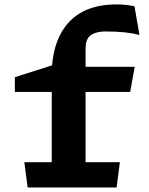

<svg xmlns="http://www.w3.org/2000/svg" viewBox="-20 -828 660 848"><path d="M596 -673.5 574 -800C553.5 -805 527.5 -808.5 494 -808.5C296.5 -808.5 222 -683.5 210 -539.5L45.5 -487V-422H208.5V-111.5H87.5L102 0H495L509.5 -111.5H358V-422H555L575 -533H358V-614C358 -639.5 364 -656.5 376 -668.5C389 -680 411 -689 447 -689C512 -689 558.5 -683.5 596 -673.5Z"/></svg>

Font: Monaspace Argon
Style: Bold
Weight: 700
Designer: Riley Cran & the Lettermatic Team
Foundry: Lettermatic
Version: Version 1.000 (Monaspace Argon)